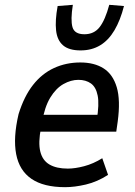

<svg xmlns="http://www.w3.org/2000/svg" viewBox="-20 -767 559 796"><path d="M250 9Q161 9 110.5 -25.5Q60 -60 47 -128Q34 -196 57 -294Q80 -368 117 -415Q154 -462 204 -485Q254 -508 313 -508Q371 -508 409.5 -483.5Q448 -459 464 -405.5Q480 -352 468 -263L462 -221H129L140 -291H400L381 -269Q392 -335 385 -370.5Q378 -406 357 -421Q336 -436 305 -436Q274 -436 243 -418.5Q212 -401 188.5 -362.5Q165 -324 154 -259L150 -237Q138 -176 147 -139Q156 -102 185 -85Q214 -68 261 -68Q291 -68 329 -78Q367 -88 404 -111L428 -42Q383 -13 336 -2Q289 9 250 9ZM314 -558Q266 -558 241.5 -579Q217 -600 212.5 -641Q208 -682 219 -742L282 -747Q272 -684 280.5 -654.5Q289 -625 330 -625Q370 -625 393 -654.5Q416 -684 433 -747L494 -742Q479 -683 454.5 -641.5Q430 -600 395 -579Q360 -558 314 -558Z"/></svg>

Font: Nunito Sans 7pt Condensed SemiBold
Style: Italic
Weight: 600
Width: 3
Italic angle: -9°
Designer: Vernon Adams
Foundry: Vernon Adams
Version: Version 3.101;gftools[0.9.27]